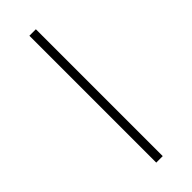

<svg xmlns="http://www.w3.org/2000/svg" viewBox="-318 -796 1068 1068"><g transform="rotate(-45 216.0 -262.0)"><path d="M191 237H242V-761H191Z"/></g></svg>

Font: Noto Sans Display SemiCondensed Light
Style: Regular
Weight: 300
Width: 4
Designer: Monotype Design Team
Foundry: Monotype Imaging Inc.
Version: Version 1.900